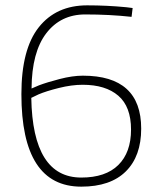

<svg xmlns="http://www.w3.org/2000/svg" viewBox="-20 -689 600 718"><path d="M472 -626Q390 -635 298.5 -635Q207 -635 153 -564.5Q99 -494 98 -358L126 -370Q155 -381 203 -393.5Q251 -406 290 -406Q508 -406 508 -208Q508 -105 450.5 -48Q393 9 284 9Q60 9 60 -337Q60 -505 125 -587Q190 -669 306 -669Q380 -669 452 -662L476 -659ZM289 -372Q248 -372 200 -360Q152 -348 124 -336L97 -323Q102 -25 284 -25Q375 -25 422.5 -72Q470 -119 470 -204.5Q470 -290 422.5 -331Q375 -372 289 -372Z"/></svg>

Font: Titillium Web
Style: Thin
Weight: 200
Version: Version 1.001;PS 57.000;hotconv 1.0.70;makeotf.lib2.5.55311